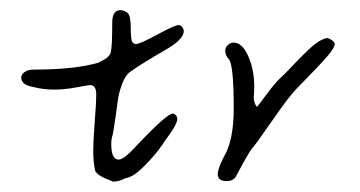

<svg xmlns="http://www.w3.org/2000/svg" viewBox="-20 -467 704 375"><path d="M329.1 -418Q321.3 -418 287.1 -399.4Q252.9 -380.9 245.1 -380.9Q242.2 -380.9 238.8 -384.3Q235.4 -387.7 235.4 -412.1Q235.4 -436.5 229.5 -441.4Q227.5 -443.4 224.6 -444.8Q221.7 -446.3 218.8 -446.8Q215.8 -447.3 215.8 -447.3Q199.2 -447.3 199.2 -422.9Q199.2 -375 196.3 -364.7Q193.4 -354.5 177.7 -347.7Q172.9 -344.7 172.9 -344.7Q126 -331.1 47.9 -331.1Q46.9 -331.1 46.4 -331.1Q45.9 -331.1 45.9 -331.1Q34.2 -331.1 27.8 -326.2Q21.5 -321.3 21.5 -315.4Q21.5 -300.8 45.9 -296.9Q64.5 -292 85.9 -292Q106.4 -292 129.4 -296.4Q152.3 -300.8 156.2 -300.8Q168 -300.8 168 -282.2Q168 -267.6 165 -229Q162.1 -190.4 162.1 -173.8Q162.1 -149.4 166 -132.8Q169.9 -127 176.8 -123Q183.6 -119.1 191.4 -116.2Q199.2 -113.3 200.2 -112.3Q205.1 -112.3 210 -113.3Q214.8 -114.3 217.8 -115.7Q220.7 -117.2 223.1 -118.2Q225.6 -119.1 225.6 -119.1Q240.2 -121.1 261.2 -142.1Q282.2 -163.1 295.9 -182.6Q296.9 -184.6 311.5 -205.1Q326.2 -225.6 326.2 -234.4Q326.2 -239.3 323.2 -242.2Q320.3 -245.1 317.4 -245.1Q305.7 -245.1 244.1 -179.7Q221.7 -155.3 211.9 -155.3Q197.3 -155.3 197.3 -185.5Q197.3 -196.3 200.2 -204.1Q202.1 -213.9 206.1 -241.2Q209 -264.6 210.9 -276.4Q212.9 -288.1 218.8 -303.7Q224.6 -319.3 233.4 -326.2Q256.8 -342.8 300.8 -368.2Q338.9 -389.6 338.9 -406.2Q338.9 -410.2 335.9 -414.1Q333 -418 329.1 -418Z M475.6 -276.4Q475.6 -278.3 476.1 -284.2Q476.6 -290 476.6 -296.9Q476.6 -331.1 464.8 -357.4Q453.1 -383.8 436.5 -383.8Q429.7 -383.8 424.8 -378.9Q419.9 -374 419.9 -368.2Q419.9 -358.4 427.7 -350.6Q436.5 -336.9 436.5 -254.9Q436.5 -192.4 417 -160.2Q405.3 -137.7 405.3 -127Q405.3 -113.3 422.9 -113.3Q433.6 -113.3 439.5 -120.1Q441.4 -124 455.1 -148.9Q468.8 -173.8 473.6 -178.7Q478.5 -183.6 511.7 -231.4Q544.9 -279.3 558.6 -293Q605.5 -340.8 619.6 -357.4Q633.8 -374 633.8 -380.9Q633.8 -384.8 627.9 -388.7Q622.1 -392.6 618.2 -392.6Q614.3 -392.6 603.5 -386.7Q592.8 -379.9 579.1 -366.7Q565.4 -353.5 549.3 -336.4Q533.2 -319.3 525.4 -312.5Q514.6 -301.8 501 -283.2Q487.3 -264.6 482.4 -258.8H481.4Q481.4 -258.8 481.4 -258.8Q481.4 -258.8 480 -260.7Q478.5 -262.7 477.1 -267.1Q475.6 -271.5 475.6 -276.4Z"/></svg>

Font: 辰宇落雁體 Thin
Style: Regular
Weight: 100
Designer: Written by Liu, Wei-Chen; Created by Wang, Li-Yu.
Foundry: New Value
Version: Version 1.000